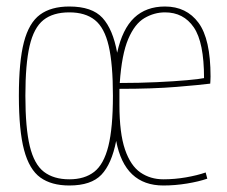

<svg xmlns="http://www.w3.org/2000/svg" viewBox="-20 -560 698 590"><path d="M38 -266Q38 -371 53.5 -430.5Q69 -490 103 -515Q137 -540 193 -540Q263 -540 295 -505Q327 -470 340 -398Q356 -471 392.5 -505.5Q429 -540 487 -540Q553 -540 590 -490Q627 -440 627 -325Q627 -315 626.5 -310.5Q626 -306 626 -303Q595 -299 522.5 -293Q450 -287 347 -287Q347 -275 347 -262Q347 -249 347 -238Q347 -151 364 -101Q381 -51 411.5 -30Q442 -9 482 -9Q517 -9 551.5 -15Q586 -21 612 -30L617 -11Q591 -2 554.5 4Q518 10 482 10Q363 10 337 -127Q323 -56 291.5 -23Q260 10 193 10Q138 10 104 -14.5Q70 -39 54 -99Q38 -159 38 -266ZM58 -266Q58 -167 71.5 -111Q85 -55 115 -32Q145 -9 193 -9Q240 -9 269.5 -32Q299 -55 313 -111Q327 -167 327 -266Q327 -363 314 -419Q301 -475 271.5 -498.5Q242 -522 193 -522Q143 -522 113.5 -498.5Q84 -475 71 -419Q58 -363 58 -266ZM348 -305Q407 -305 461 -307.5Q515 -310 554 -313.5Q593 -317 607 -320Q607 -430 575.5 -476Q544 -522 487 -522Q454 -522 424 -504.5Q394 -487 374 -440Q354 -393 348 -305Z"/></svg>

Font: Georama SemiCondensed Thin
Style: Regular
Weight: 100
Width: 4
Designer: Jean-Baptiste Levee
Foundry: Production Type
Version: Version 1.000